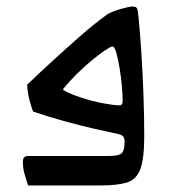

<svg xmlns="http://www.w3.org/2000/svg" viewBox="-20 -567 531 587"><path d="M404 -509Q408 -469 412 -408.5Q416 -348 418.5 -280.5Q421 -213 421 -150Q421 -82 409 -50Q397 -18 368 -9Q339 0 287 0H66Q58 -23 54 -39Q50 -55 50 -73Q50 -90 65 -90Q124 -90 187 -90Q250 -90 310 -90Q345 -90 353 -99.5Q361 -109 361 -133Q361 -144 356.5 -150Q352 -156 329 -160Q309 -164 269.5 -173Q230 -182 180.5 -195.5Q131 -209 81 -226Q74 -245 69 -265.5Q64 -286 63 -308Q94 -338 136.5 -377Q179 -416 224 -455.5Q269 -495 309 -524Q326 -533 350.5 -540Q375 -547 386 -547Q397 -547 399.5 -540Q402 -533 404 -509ZM175 -291Q196 -279 230 -268Q264 -257 296.5 -251Q329 -245 345 -245Q355 -245 355 -259Q355 -277 352.5 -304.5Q350 -332 345.5 -359.5Q341 -387 335.5 -406Q330 -425 324 -425Q319 -425 301 -413Q283 -401 259.5 -381.5Q236 -362 213 -339Q190 -316 173 -295Q172 -293 175 -291Z"/></svg>

Font: Ruwudu
Style: Regular
Weight: 400
Designer: Becca Hirsbrunner Spalinger
Foundry: SIL International
Version: Version 3.000